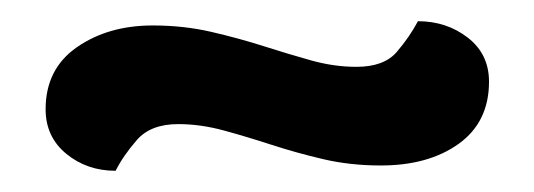

<svg xmlns="http://www.w3.org/2000/svg" viewBox="-20 -354 503 181"><path d="M316 -291Q342 -291 354 -305Q366 -319 374 -334Q401 -334 421 -318.5Q441 -303 441 -277Q441 -239 412.5 -218.5Q384 -198 339 -198Q310 -198 284.5 -204Q259 -210 236 -217.5Q213 -225 191 -231Q169 -237 148 -237Q122 -237 109 -222Q96 -207 89 -193Q62 -193 42.5 -209Q23 -225 23 -251Q23 -289 52.5 -309.5Q82 -330 124 -330Q153 -330 179 -324Q205 -318 228.5 -310.5Q252 -303 273.5 -297Q295 -291 316 -291Z"/></svg>

Font: Baloo Chettan 2 Medium
Style: Regular
Weight: 500
Designer: Maithili Shingre, Unnati Kotecha and Ek Type
Foundry: Ek Type
Version: Version 1.640;hotconv 1.0.111;makeotfexe 2.5.65597; ttfautoh